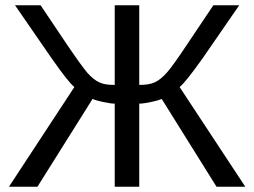

<svg xmlns="http://www.w3.org/2000/svg" viewBox="-20 -708 963 728"><path d="M415 -315Q406 -315 394 -317Q382 -319 370 -321.5Q358 -324 347.5 -327Q337 -330 331 -333L122 0H14L262 -378Q240 -395 175 -488L37 -688H134L234 -539Q289 -458 312 -431Q324 -418 334.5 -409.5Q345 -401 357 -395.5Q369 -390 383 -388Q397 -386 415 -386V-688H508V-386Q546 -386 567 -396Q589 -406 613 -433Q636 -459 689 -539L789 -688H887L749 -488Q683 -395 661 -378L910 0H801L593 -333Q587 -330 576.5 -327Q566 -324 554 -321.5Q542 -319 529.5 -317Q517 -315 508 -315V0H415Z"/></svg>

Font: Libra Sans
Style: Regular
Weight: 400
Foundry: Context Ltd
Version: Version 1.000; ttfautohint (v1.3)